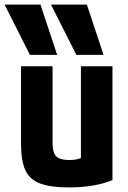

<svg xmlns="http://www.w3.org/2000/svg" viewBox="-42 -810 562 840"><path d="M89 -570 -22 -790H135L208 -570ZM292 -570 181 -790H338L411 -570ZM260 10Q180 10 134 -7Q88 -24 69 -65.5Q50 -107 50 -180V-520H188V-188Q188 -158 194.5 -141Q201 -124 217.5 -117Q234 -110 262 -110Q279 -110 292 -112.5Q305 -115 321.5 -122.5Q338 -130 364 -144L312 -58V-520H450V-22Q371 10 260 10Z"/></svg>

Font: M PLUS 1 Code
Style: Regular
Weight: 400
Designer: Coji Morishita
Foundry: UNDERFOREST DESIGN
Version: Version 1.005